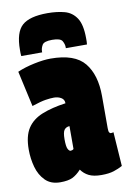

<svg xmlns="http://www.w3.org/2000/svg" viewBox="-88 -822 592 886"><g transform="rotate(-10 208.5 -379.5)"><path d="M4 -164Q4 -227 27.5 -263Q51 -299 97 -317.5Q143 -336 208 -345V-346Q208 -363 193.5 -371.5Q179 -380 160 -380Q144 -380 121 -376.5Q98 -373 56 -359L19 -526Q53 -541 98 -550.5Q143 -560 176 -560Q289 -560 334.5 -504Q380 -448 380 -349V-198Q380 -182 383.5 -177.5Q387 -173 390 -173Q397 -173 403 -175L414 -15Q396 -5 373 2.5Q350 10 315 10Q278 10 256 -1Q234 -12 220 -32Q200 -10 179.5 0Q159 10 122 10Q78 10 52 -16Q26 -42 15 -81.5Q4 -121 4 -164ZM175 -182Q175 -148 181 -136.5Q187 -125 194 -125Q196 -125 201 -126.5Q206 -128 208 -131V-238Q192 -237 183.5 -226Q175 -215 175 -182ZM198 -769Q243 -769 278 -759.5Q313 -750 333.5 -719Q354 -688 354 -624Q354 -617 354 -609.5Q354 -602 353 -595H254V-600Q254 -614 245.5 -629Q237 -644 198 -644Q160 -644 151.5 -629Q143 -614 143 -600V-595H45Q44 -602 44 -609.5Q44 -617 44 -624Q44 -706 79 -737.5Q114 -769 198 -769Z"/></g></svg>

Font: Georama ExtraCondensed Black
Style: Regular
Weight: 900
Width: 2
Designer: Jean-Baptiste Levee
Foundry: Production Type
Version: Version 1.000